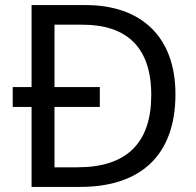

<svg xmlns="http://www.w3.org/2000/svg" viewBox="-20 -734 770 754"><path d="M317 -714H104V-392H30V-314H104V0H295C531 0 669 -123 669 -364C669 -593 531 -714 317 -714ZM304 -637C475 -637 574 -551 574 -361C574 -173 478 -77 284 -77H194V-314H372V-392H194V-637Z"/></svg>

Font: Noto Sans Hebrew Droid Medium
Style: Regular
Weight: 500
Designer: Monotype Design Team
Foundry: Monotype Imaging Inc.
Version: Version 1.100